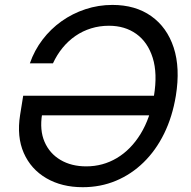

<svg xmlns="http://www.w3.org/2000/svg" viewBox="-20 -758 783 788"><path d="M319.8 10.3Q233.4 10.3 170.2 -26.6Q106.9 -63.5 77.6 -130.1Q48.3 -196.8 62.5 -286.1L75.2 -365.2H648.4L634.8 -284.7H124L152.8 -289.6Q142.1 -224.1 162.8 -176Q183.6 -127.9 228.3 -101.6Q272.9 -75.2 334 -75.2Q402.3 -75.2 459.7 -109.4Q517.1 -143.6 556.9 -208.3Q596.7 -272.9 611.8 -364.3Q627 -456.5 606.7 -520.8Q586.4 -585 539.6 -618.7Q492.7 -652.3 427.2 -652.3Q388.7 -652.3 354 -641.6Q319.3 -630.9 289.8 -610.6Q260.3 -590.3 237.1 -562Q213.9 -533.7 197.3 -498H102.5Q121.1 -551.3 154.5 -595.2Q188 -639.2 232.7 -670.9Q277.3 -702.6 330.6 -720.2Q383.8 -737.8 441.4 -737.8Q535.6 -737.8 600.6 -691.9Q665.5 -646 692.9 -562.5Q720.2 -479 701.7 -364.7Q687.5 -278.8 653.6 -209.7Q619.6 -140.6 569.3 -91.6Q519 -42.5 455.8 -16.1Q392.6 10.3 319.8 10.3Z"/></svg>

Font: Inter 17pt
Style: Italic
Weight: 400
Italic angle: -9.3988°
Version: Version 4.001;git-66647c0bb